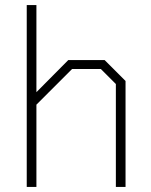

<svg xmlns="http://www.w3.org/2000/svg" viewBox="-20 -734 593 754"><path d="M85 -714H123V-372L248 -498H391L473 -416V0H435V-404L376 -463H263L123 -323V0H85Z"/></svg>

Font: Chakra Petch ExtraLight
Style: Regular
Weight: 275
Designer: Katatrad Aksorn Co.,Ltd.
Foundry: Cadson Demak Co.,Ltd.
Version: Version 1.000; ttfautohint (v1.6)